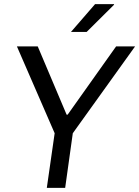

<svg xmlns="http://www.w3.org/2000/svg" viewBox="-20 -911 675 931"><path d="M207 0 245 -265 62 -686H163L303 -355H308L543 -686H635L333 -265L296 0ZM324 -756 441 -891H533V-888L400 -756Z"/></svg>

Font: Chivo Medium Light
Style: Italic
Weight: 300
Italic angle: -8.05°
Version: Version 2.002